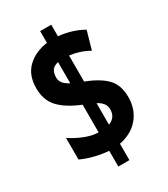

<svg xmlns="http://www.w3.org/2000/svg" viewBox="-199 -852 880 1003"><g transform="rotate(-30 240.5 -350.5)"><path d="M211 -37Q170 -40 127.5 -50.5Q85 -61 49 -78V-208Q83 -185 127 -167Q171 -149 211 -148V-315Q127 -349 85.5 -393.5Q44 -438 44 -510Q44 -589 90.5 -633.5Q137 -678 211 -688V-759H278V-689Q314 -686 352 -675Q390 -664 425 -644L394 -535Q366 -551 336 -560.5Q306 -570 278 -573V-416Q361 -384 399.5 -343Q438 -302 438 -231Q438 -158 396 -107Q354 -56 278 -41V58H211ZM211 -572Q184 -566 173 -549.5Q162 -533 162 -508Q162 -487 173.5 -472.5Q185 -458 211 -444ZM278 -156Q302 -165 313 -182Q324 -199 324 -222Q324 -244 312 -259Q300 -274 278 -286Z"/></g></svg>

Font: Noto Sans Lao Looped ExtraCondensed ExtraBold
Style: Regular
Weight: 800
Width: 2
Designer: Mark Frömberg, Ben Mitchell
Foundry: The Fontpad Ltd
Version: Version 1.002; ttfautohint (v1.8.4.7-5d5b)